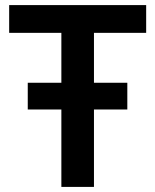

<svg xmlns="http://www.w3.org/2000/svg" viewBox="-20 -734 610 754"><path d="M221 0V-304H89V-409H221V-605H16V-714H554V-605H349V-409H480V-304H349V0Z"/></svg>

Font: Noto Sans SemiBold
Style: Regular
Weight: 600
Designer: Monotype Design Team
Foundry: Monotype Imaging Inc.
Version: Version 2.007